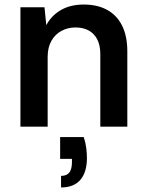

<svg xmlns="http://www.w3.org/2000/svg" viewBox="-20 -558 652 846"><path d="M70 0V-526H176L184 -447Q206 -489 248 -513.5Q290 -538 349 -538Q409 -538 452 -514.5Q495 -491 518 -445Q541 -399 541 -331V0H422V-319Q422 -376 393 -406.5Q364 -437 312 -437Q279 -437 251 -422Q223 -407 206.5 -378Q190 -349 190 -307V0ZM249 268V217Q274 217 285.5 202Q297 187 297 157V142H245V46H349Q357 70 360 94Q363 118 363 138Q363 201 334 234.5Q305 268 249 268Z"/></svg>

Font: DM Sans 9pt SemiBold
Style: Regular
Weight: 600
Version: Version 4.004;gftools[0.9.30]